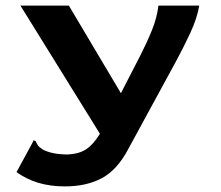

<svg xmlns="http://www.w3.org/2000/svg" viewBox="-20 -491 790 686"><path d="M212 175Q159 175 116.5 162Q74 149 39 124L96 19L100 10L108 14Q111 22 115.5 28.5Q120 35 134 44Q166 60 217 61Q261 60 287.5 42.5Q314 25 337 -13L53 -471H226L412 -158L483 -296Q505 -339 523 -383.5Q541 -428 546 -471H692Q684 -425 659.5 -372.5Q635 -320 610 -274L438 42Q399 116 344 145.5Q289 175 212 175Z"/></svg>

Font: Inconsolata ExtraExpanded Black
Style: Regular
Weight: 900
Width: 8
Monospace: yes
Designer: Raph Levien, Cyreal, Brenton Simpson
Foundry: Raph Levien, Cyreal, Google
Version: Version 3.001; ttfautohint (v1.8.2.53-6de2)